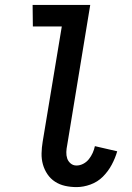

<svg xmlns="http://www.w3.org/2000/svg" viewBox="-20 -755 540 783"><path d="M292 8Q268 8 245.5 3Q223 -2 204.5 -14Q186 -26 173.5 -44.5Q161 -63 155 -84.5Q149 -106 149.5 -129.5Q150 -153 154 -177L232 -647H114L113 -735H348L254 -163Q251 -149 250.5 -135Q250 -121 254 -109Q258 -97 268 -88.5Q278 -80 292 -80Q306 -80 319.5 -87Q333 -94 342.5 -106Q352 -118 358 -131.5Q364 -145 367 -159L458 -138Q450 -110 435.5 -83Q421 -56 399.5 -34.5Q378 -13 349 -2.5Q320 8 292 8Z"/></svg>

Font: Iosevka Curly Slab Semibold
Style: Italic
Weight: 600
Italic angle: -9°
Monospace: yes
Designer: Belleve Invis
Foundry: Belleve Invis
Version: Version 22.1.2; ttfautohint (v1.8.4)